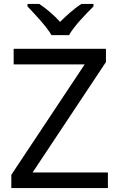

<svg xmlns="http://www.w3.org/2000/svg" viewBox="-20 -964 612 984"><path d="M244 -784H334C358 -829 421 -893 459 -931V-944H397C362 -921 324 -888 288 -852C255 -888 216 -921 181 -944H121V-931C157 -893 218 -829 244 -784ZM533 0V-80H147L523 -646V-714H50V-634H414L38 -68V0Z"/></svg>

Font: Noto Sans Nandinagari
Style: Regular
Weight: 400
Designer: Ek Type
Foundry: Ek Type
Version: Version 1.002